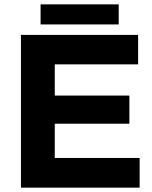

<svg xmlns="http://www.w3.org/2000/svg" viewBox="-20 -860 696 880"><path d="M76 0V-700H613V-565H231V-422H573V-293H231V-136H620V0ZM166 -748V-840H524V-748Z"/></svg>

Font: REM SemiBold
Style: Regular
Weight: 600
Designer: Octavio Pardo
Foundry: Ashler Design
Version: Version 1.005;gftools[0.9.28]